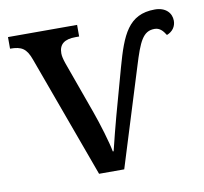

<svg xmlns="http://www.w3.org/2000/svg" viewBox="-66 -613 727 684"><g transform="rotate(-10 298.0 -271.0)"><path d="M78 -441 239 0H330L440 -354C466 -439 481 -474 523 -474C542 -474 553 -461 563 -445C584 -453 596 -470 596 -491C596 -519 575 -542 536 -542C440 -542 413 -472 382 -361C338 -203 327 -164 304 -70H301C295 -103 274 -173 257 -220L189 -409C184 -424 181 -435 181 -446C181 -479 201 -494 241 -494H254V-536H4V-494C46 -494 63 -483 78 -441Z"/></g></svg>

Font: Noto Serif
Style: Regular
Weight: 400
Designer: Monotype Design Team
Foundry: Monotype Imaging Inc.
Version: Version 2.015